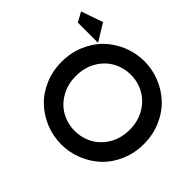

<svg xmlns="http://www.w3.org/2000/svg" viewBox="-275 -937 1174 1174"><g transform="rotate(45 312.0 -350.0)"><path d="M371.1 9.8Q300.8 9.8 236.3 -16.1Q171.9 -42 122.8 -88.1Q73.7 -134.3 44.4 -202.4Q15.1 -270.5 15.1 -350.1Q15.1 -428.7 44.4 -496.8Q73.7 -564.9 122.6 -611.3Q171.4 -657.7 236.1 -683.8Q300.8 -710 371.1 -710Q440.9 -710 505.6 -683.8Q570.3 -657.7 619.4 -611.3Q668.5 -564.9 697.8 -496.8Q727.1 -428.7 727.1 -350.1Q727.1 -270.5 697.8 -202.4Q668.5 -134.3 619.4 -88.1Q570.3 -42 505.6 -16.1Q440.9 9.8 371.1 9.8ZM-118.2 -650.9 22.9 -700.2 90.8 -588.9H-84ZM138.2 -350.1Q138.2 -277.3 170.7 -221.2Q203.1 -165 255.9 -136Q308.6 -106.9 371.1 -106.9Q433.1 -106.9 485.8 -136Q538.6 -165 571.3 -221.2Q604 -277.3 604 -350.1Q604 -421.9 571.3 -478Q538.6 -534.2 485.8 -563.5Q433.1 -592.8 371.1 -592.8Q308.6 -592.8 255.9 -563.5Q203.1 -534.2 170.7 -478Q138.2 -421.9 138.2 -350.1Z"/></g></svg>

Font: Cakra Normal
Style: Regular
Weight: 400
Designer: Lucia Kollert, Vojtech Kollert
Foundry: OoM Type
Version: Version 1.000;Glyphs 3.1.1 (3148)